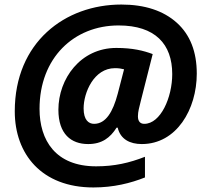

<svg xmlns="http://www.w3.org/2000/svg" viewBox="-20 -734 896 845"><path d="M391 91C480 91 555 72 618 47V-44C549 -17 484 -2 403 -2C224 -2 154 -117 154 -255C154 -479 305 -622 502 -622C663 -622 738 -540 738 -408C738 -305 687 -189 615 -189C599 -189 587 -198 587 -222C587 -243 593 -262 600 -291L652 -496C612 -511 564 -523 492 -523C334 -523 237 -387 237 -251C237 -144 293 -100 368 -100C429 -100 465 -128 493 -172H498C510 -121 552 -100 604 -100C757 -100 846 -253 846 -410C846 -506 817 -581 758 -634C699 -687 617 -714 514 -714C266 -714 45 -548 45 -244C45 -56 163 91 391 91ZM394 -189C370 -189 348 -206 348 -257C348 -326 393 -434 486 -434C503 -434 514 -432 526 -429L498 -321C477 -242 446 -189 394 -189Z"/></svg>

Font: BC Sans
Style: Bold Italic
Weight: 700
Italic angle: -12°
Designer: Monotype Design Team
Province of B.C.
Foundry: Monotype Imaging Inc.
Version: Version 2.000;GOOG;noto-source:20170915:90ef993387c0